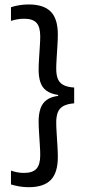

<svg xmlns="http://www.w3.org/2000/svg" viewBox="-20 -696 378 840"><path d="M28 -604.5V-664.5Q44.5 -670 64.2 -673.2Q84 -676.5 105.5 -676.5Q171 -676.5 202 -645.2Q233 -614 233 -545Q233 -524 231.2 -496.2Q229.5 -468.5 227.8 -441.2Q226 -414 226 -394.5Q226 -369 232.8 -351.5Q239.5 -334 256.8 -324.5Q274 -315 304.5 -313V-244Q274 -241.5 256.8 -231.8Q239.5 -222 232.8 -204.2Q226 -186.5 226 -161Q226 -141.5 227.8 -114.2Q229.5 -87 231.2 -58.8Q233 -30.5 233 -9Q233 60 202 91.5Q171 123 105.5 123Q84 123 64.2 119.5Q44.5 116 28 111V50.5Q39.5 54.5 53.8 57.5Q68 60.5 85 60.5Q123 60.5 139.5 42.2Q156 24 156 -17Q156 -36 154.2 -62.5Q152.5 -89 150.8 -116.5Q149 -144 149 -165Q149 -196.5 156.8 -220.2Q164.5 -244 183.8 -258.5Q203 -273 238 -277L234.5 -272V-280.5Q201.5 -285.5 182.8 -299.5Q164 -313.5 156.5 -336.8Q149 -360 149 -390.5Q149 -411.5 150.8 -438.8Q152.5 -466 154.2 -492.5Q156 -519 156 -537Q156 -578 139.8 -596Q123.5 -614 86 -614Q69 -614 54.2 -611.2Q39.5 -608.5 28 -604.5Z"/></svg>

Font: Anek Devanagari
Style: Regular
Weight: 400
Designer: Kailash Malviya (Devanagari) & Yesha Goshar (Latin)
Foundry: Ek Type
Version: Version 1.003